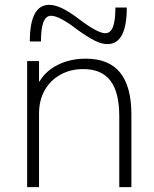

<svg xmlns="http://www.w3.org/2000/svg" viewBox="-20 -772 635 792"><path d="M92 0V-520H141V-436H143Q169 -480 219.5 -505Q270 -530 334 -530Q429 -530 475.5 -472.5Q522 -415 522 -300V0H472V-293Q472 -391 435.5 -439Q399 -487 324 -487Q270 -487 228.5 -463.5Q187 -440 164 -399Q141 -358 141 -303V0ZM423 -590Q399 -590 369.5 -605Q340 -620 297 -651Q261 -679 234 -693Q207 -707 191 -707Q170 -707 159.5 -681.5Q149 -656 149 -601H103Q103 -752 183 -752Q207 -752 237 -737.5Q267 -723 309 -691Q346 -663 372.5 -649Q399 -635 414 -635Q436 -635 446 -661Q456 -687 456 -741H503Q503 -590 423 -590Z"/></svg>

Font: M PLUS 2 Thin Light
Style: Regular
Weight: 300
Version: Version 1.001